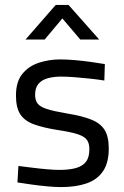

<svg xmlns="http://www.w3.org/2000/svg" viewBox="-20 -752 506 782"><path d="M228 10Q205 10 172.5 7Q140 4 108 -0.5Q76 -5 51 -9L55 -76Q80 -73 111.5 -69Q143 -65 173 -62.5Q203 -60 221 -60Q262 -60 289 -67.5Q316 -75 330 -93Q344 -111 344 -144Q344 -169 333.5 -183Q323 -197 294.5 -206Q266 -215 212 -223Q156 -232 118.5 -245.5Q81 -259 63 -286Q45 -313 45 -363Q45 -419 71 -451Q97 -483 138.5 -496.5Q180 -510 225 -510Q253 -510 286.5 -507Q320 -504 352 -499.5Q384 -495 407 -491L405 -424Q381 -428 349 -431.5Q317 -435 285 -437.5Q253 -440 229 -440Q199 -440 175 -433.5Q151 -427 137 -411Q123 -395 123 -366Q123 -344 133 -330.5Q143 -317 171 -308Q199 -299 252 -290Q314 -280 351.5 -265Q389 -250 406 -223Q423 -196 423 -147Q423 -89 399.5 -54.5Q376 -20 332.5 -5Q289 10 228 10ZM84 -591 207 -732H259L384 -591H307L234 -677L162 -591Z"/></svg>

Font: Cairo Play
Style: Regular
Weight: 400
Designer: Mohamed Gaber, Accademia di Belle Arti di Urbino
Foundry: Kief Type Foundry, Accademia di Belle Arti di Urbino
Version: Version 3.119